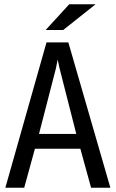

<svg xmlns="http://www.w3.org/2000/svg" viewBox="-20 -892 540 896"><path d="M299 -694 495 -16H405L355 -198H143L93 -16H5L197 -694ZM249 -614 241 -573 162 -267H336L258 -573ZM303 -872H426L275 -752H193Z"/></svg>

Font: D2Coding ligature
Style: Regular
Weight: 400
Monospace: yes
Designer: Yong-Rak Park; Jeong-Hwan Yoon; Sang-Min Lee;
Foundry: NHN Corporation
Version: Version 1.3.2; Build 20180524